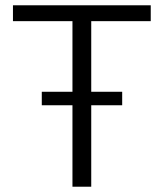

<svg xmlns="http://www.w3.org/2000/svg" viewBox="-20 -706 619 726"><path d="M254 0V-626H29V-686H550V-626H325V0ZM138 -308V-359H442V-308Z"/></svg>

Font: Chivo ExtraLight
Style: Regular
Weight: 250
Designer: Hector Gatti
Foundry: Omnibus-Type
Version: Version 2.002